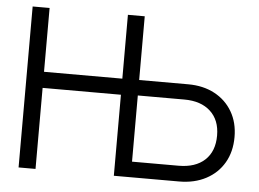

<svg xmlns="http://www.w3.org/2000/svg" viewBox="-48 -712 1044 773"><g transform="rotate(5 474.0 -325.0)"><path d="M53.5 -650.5H122V-392.5H438.5V-650.5H506.5V-393H704.5Q765.5 -393 811.5 -368.5Q857.5 -344 883.2 -300Q909 -256 909 -197.5Q909 -138 883.2 -93.8Q857.5 -49.5 810.8 -24.8Q764 0 702 0H438.5V-327.5H122V0H53.5ZM694.5 -63Q762.5 -63 800.5 -98.2Q838.5 -133.5 838.5 -197.5Q838.5 -260 800.2 -295.2Q762 -330.5 694.5 -330.5H506.5V-63Z"/></g></svg>

Font: Overused Grotesk Book
Style: Regular
Weight: 375
Version: Version 0.004